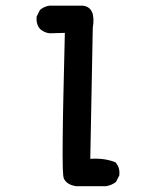

<svg xmlns="http://www.w3.org/2000/svg" viewBox="-20 -515 540 678"><path d="M248.5 142.6Q237.8 140.6 229.7 137.5Q221.7 134.3 215.3 128.7Q209 123 205.6 115.7Q202.6 109.4 201.7 77.9Q200.7 46.4 201.4 -27.8Q202.1 -102.1 203.9 -178.7Q205.6 -255.4 209 -398.9L156.7 -397.5H155.8H155.3Q146 -398.4 137.7 -402.1Q129.4 -405.8 122.6 -411.6L122.1 -412.1L121.6 -412.6Q106.9 -429.2 109.4 -455.1V-457L110.4 -458.5L120.1 -478L121.1 -480L122.6 -481Q136.7 -492.7 155.3 -495.1H155.8H156.2H267.6L275.4 -494.6Q319.3 -487.3 307.6 -416L298.8 45.9Q346.7 42.5 385.3 57.1L387.7 58.1L389.2 60.1Q403.8 76.7 401.4 102.5V104.5L400.4 106L390.6 125.5L389.6 127.4L387.7 128.9Q372.1 140.1 353.5 142.6H353H352.5H250H249Z"/></svg>

Font: NaikaiFont
Style: Bold
Weight: 700
Version: Version 1.89